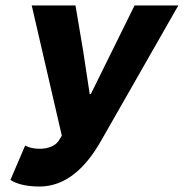

<svg xmlns="http://www.w3.org/2000/svg" viewBox="-20 -670 672 702"><path d="M124 12C216 12 290 -50 350 -156L632 -650H472L390 -484L312 -326H308L284 -484L256 -650H96L206 -174L195 -156C184 -138 157 -126 126 -126C104 -126 86 -130 72 -138L18 -12C37 0 70 12 124 12Z"/></svg>

Font: Source Sans Pro Black
Style: Italic
Weight: 900
Italic angle: -11°
Designer: Paul D. Hunt
Foundry: Adobe Systems Incorporated
Version: Version 3.006;hotconv 1.0.111;makeotfexe 2.5.65597